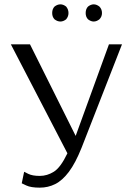

<svg xmlns="http://www.w3.org/2000/svg" viewBox="-20 -854 609 883"><path d="M163 9Q122 9 101 -1Q80 -11 80 -11L91 -64Q91 -64 110 -54.5Q129 -45 163 -45Q197 -45 228 -64.5Q259 -84 290 -149L30 -650H118L328 -229L481 -650H541L355 -174Q327 -104 297 -64Q267 -24 234 -7.5Q201 9 163 9ZM411 -755Q398 -755 385 -765Q374 -776 374 -794Q374 -813 385 -824Q398 -834 411 -834Q424 -834 437 -824Q449 -812 449 -794Q449 -777 437 -765Q424 -755 411 -755ZM258 -755Q244 -755 231 -765Q220 -776 220 -794Q220 -813 231 -824Q244 -834 258 -834Q271 -834 284 -824Q295 -811 295 -794Q295 -778 284 -765Q271 -755 258 -755Z"/></svg>

Font: Arsenal SC
Style: Regular
Weight: 400
Designer: Andrij Shevchenko
Foundry: Stairsfor
Version: Version 2.001; ttfautohint (v1.8.4.7-5d5b)